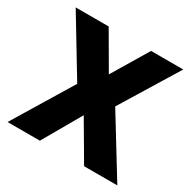

<svg xmlns="http://www.w3.org/2000/svg" viewBox="-156 -854 1006 1008"><g transform="rotate(30 347.0 -350.0)"><path d="M14 0 230.5 -356.5 23 -700H223L349.5 -482.5L480 -700H675L462.5 -353.5L679.5 0H478L342.5 -231L210 0Z"/></g></svg>

Font: Geologica Cursive
Style: Bold
Weight: 700
Designer: Sindre Bremnes, Frode Helland
Foundry: Monokrom Skriftforlag AS
Version: Version 1.010;gftools[0.9.28]